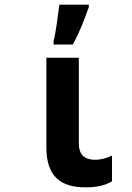

<svg xmlns="http://www.w3.org/2000/svg" viewBox="-20 -798 570 828"><path d="M211 -620V-606H294C324 -659 345 -718 363 -767V-778H236C232 -745 220 -653 211 -620ZM350 10C398 10 434 1 463 -16V-127C440 -116 417 -109 389 -109C353 -109 320 -124 320 -179V-549H180V-163C180 -37 241 10 350 10Z"/></svg>

Font: Noto Sans Mono Condensed ExtraBold
Style: Regular
Weight: 800
Width: 3
Designer: Monotype Design Team
Foundry: Monotype Imaging Inc.
Version: Version 2.014